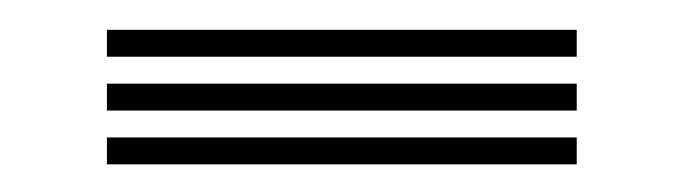

<svg xmlns="http://www.w3.org/2000/svg" viewBox="-20 -758 468 132"><path d="M53.5 -719V-737.5H376.5V-719ZM53.5 -645V-663.5H376.5V-645ZM53.5 -682V-700.5H376.5V-682Z"/></svg>

Font: Big Shoulders Inline Text Thin
Style: Bold
Weight: 700
Version: Version 2.002